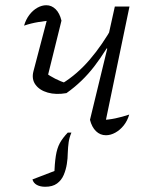

<svg xmlns="http://www.w3.org/2000/svg" viewBox="-20 -511 569 734"><path d="M234 -155Q194 -148 162.5 -157Q131 -166 115.5 -187.5Q100 -209 108 -239L166 -460L191 -434Q159 -432 128.5 -427Q98 -422 72 -413Q79 -437 92.5 -454.5Q106 -472 123 -481.5Q140 -491 157 -491Q177 -491 192.5 -476Q208 -461 215 -432L162 -218L152 -234Q189 -207 235 -192H218Q275 -227 323 -283Q371 -339 412 -412L423 -389Q387 -318 341 -258Q295 -198 234 -155ZM385 6Q363 6 347 -9.5Q331 -25 324 -53L390 -325L384 -328L419 -486H475L379 -24L366 -52Q395 -53 421 -58.5Q447 -64 474 -73Q467 -49 453 -31.5Q439 -14 421 -4Q403 6 385 6ZM153 203Q134 203 121 196Q108 189 104 175L216 132L187 163Q189 113 193.5 84.5Q198 56 208.5 36.5Q219 17 239 -4H253Q245 15 242.5 32.5Q240 50 239 75Q239 94 235.5 116Q232 138 223.5 158Q215 178 198 190.5Q181 203 153 203Z"/></svg>

Font: Piazzolla 8pt ExtraLight
Style: Italic
Weight: 250
Italic angle: -11.3°
Designer: Juan Pablo del Peral
Foundry: Huerta Tipografica
Version: Version 2.001